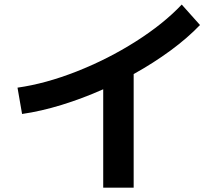

<svg xmlns="http://www.w3.org/2000/svg" viewBox="-20 -790 978 862"><path d="M795.9 -769.5 877.9 -677.7Q821.8 -619.1 745.4 -563Q668.9 -506.8 580.1 -457.5V52.7H443.4V-389.2Q350.1 -347.7 257.1 -319.1Q164.1 -290.5 79.1 -278.3L58.6 -396.5Q184.1 -414.1 324.2 -469.2Q464.4 -524.4 589.1 -603.5Q713.9 -682.6 795.9 -769.5Z"/></svg>

Font: Pretendard
Style: Bold
Weight: 700
Designer: Base glyphs from Inter by Rasmus Andersson; Hangeul glyphs from Noto Sans CJK(Source Han Sans) by Jang Soo-young and Kan
Foundry: Kil Hyung-jin
Version: Version 1.309